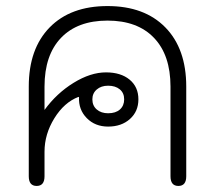

<svg xmlns="http://www.w3.org/2000/svg" viewBox="-20 -604 710 634"><path d="M75 -22V-318Q75 -443 144 -513.5Q213 -584 335 -584Q457 -584 526 -513.5Q595 -443 595 -318V-22Q595 10 569 10Q543 10 543 -22V-318Q543 -422 488.5 -479Q434 -536 335 -536Q236 -536 181.5 -479Q127 -422 127 -318V-241Q167 -296 223 -330.5Q279 -365 330 -365Q379 -365 408 -341Q437 -317 437 -276Q437 -236 409 -211Q381 -186 337 -186Q294 -186 266.5 -214Q239 -242 241 -283L239 -284Q192 -266 159.5 -213.5Q127 -161 127 -103V-22Q127 10 101 10Q75 10 75 -22ZM390 -276Q390 -297 375.5 -309Q361 -321 337 -321Q314 -321 299.5 -308.5Q285 -296 285 -276Q285 -255 299.5 -242.5Q314 -230 337 -230Q362 -230 376 -242.5Q390 -255 390 -276Z"/></svg>

Font: Kodchasan ExtraLight
Style: Regular
Weight: 275
Version: Version 1.000; ttfautohint (v1.6)